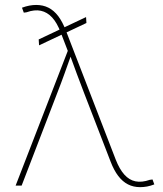

<svg xmlns="http://www.w3.org/2000/svg" viewBox="-20 -754 662 780"><path d="M138.7 -569.8 137.2 -593.8 329.6 -684.6 331.1 -660.6ZM43.5 0 255.4 -547.4 226.6 -622.1Q211.9 -661.1 191.9 -682.9Q171.9 -704.6 146.2 -710.2Q120.6 -715.8 87.9 -704.1L76.7 -702.6L69.3 -722.7Q85 -728.5 99.1 -731.2Q113.3 -733.9 127 -733.9Q154.8 -733.9 177 -722.7Q199.2 -711.4 216.6 -688.5Q233.9 -665.5 247.6 -629.9L450.2 -105.5Q465.3 -66.9 485.1 -44.7Q504.9 -22.5 530.5 -17.3Q556.2 -12.2 588.4 -23.4L599.6 -24.9L606.9 -4.9Q591.8 1 577.4 3.7Q563 6.3 549.3 6.3Q522 6.3 500 -4.9Q478 -16.1 460.4 -39.1Q442.9 -62 429.2 -97.7L321.3 -377Q306.2 -415.5 292 -454.3Q277.8 -493.2 263.7 -531.7H269.5Q255.9 -493.2 241.9 -454.3Q228 -415.5 212.9 -377L67.9 0Z"/></svg>

Font: Inter 17pt Thin
Style: Regular
Weight: 250
Version: Version 4.001;git-66647c0bb